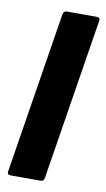

<svg xmlns="http://www.w3.org/2000/svg" viewBox="-78 -695 406 735"><g transform="rotate(10 125.0 -327.5)"><path d="M19 0Q3 0 6 -14L106 -641Q109 -655 120 -655H237Q252 -655 249 -641L149 -14Q147 0 135 0Z"/></g></svg>

Font: Sofia Sans Extra Condensed Black
Style: Italic
Weight: 900
Italic angle: -9°
Version: Version 4.100